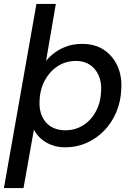

<svg xmlns="http://www.w3.org/2000/svg" viewBox="-35 -740 686 980"><path d="M-15 220 151 -720H250L200 -429Q219 -453 246 -472.5Q273 -492 307.5 -504Q342 -516 384 -516Q450 -516 495.5 -485.5Q541 -455 564.5 -403.5Q588 -352 584 -286Q582 -223 559 -168.5Q536 -114 497.5 -74Q459 -34 408 -11Q357 12 298 12Q259 12 227 -0.5Q195 -13 172.5 -33.5Q150 -54 138 -78L85 220ZM298 -75Q349 -75 389.5 -100.5Q430 -126 454.5 -171.5Q479 -217 481 -275Q484 -320 468.5 -355Q453 -390 423.5 -409.5Q394 -429 353 -429Q301 -429 260 -402.5Q219 -376 194 -330Q169 -284 167 -226Q164 -181 179.5 -146.5Q195 -112 225.5 -93.5Q256 -75 298 -75Z"/></svg>

Font: DM Sans Medium
Style: Italic
Weight: 500
Italic angle: -10°
Designer: Colophon Foundry, Jonny Pinhorn
Foundry: Colophon Foundry
Version: Version 4.004;gftools[0.9.30]